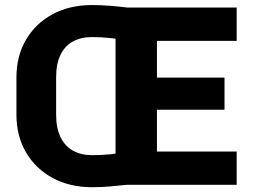

<svg xmlns="http://www.w3.org/2000/svg" viewBox="-20 -741 1014 770"><path d="M349.6 9.8Q259.8 9.8 191.4 -27.1Q123 -64 84.5 -129.6Q45.9 -195.3 45.9 -281.2V-429.7Q45.9 -516.1 84.2 -581.5Q122.6 -647 190.7 -683.8Q258.8 -720.7 348.6 -720.7Q385.7 -720.7 421.6 -717.8Q457.5 -714.8 489.7 -710.9V-579.1Q458 -584.5 422.4 -588.4Q386.7 -592.3 348.6 -592.3Q304.7 -592.3 272.5 -574.7Q240.2 -557.1 222.7 -521.2Q205.1 -485.4 205.1 -430.7V-281.2Q205.1 -227.1 222.9 -190.7Q240.7 -154.3 273.2 -136.5Q305.7 -118.7 349.6 -118.7Q387.7 -118.7 423.1 -122.3Q458.5 -126 489.7 -131.8V0Q457.5 3.4 422.1 6.6Q386.7 9.8 349.6 9.8ZM929.2 0H553.7V-133.3H929.2ZM609.4 0H443.4V-710.9H609.4ZM880.4 -300.8H553.7V-429.7H880.4ZM929.2 -577.1H553.7V-710.9H929.2Z"/></svg>

Font: Heebo ExtraBold
Style: Regular
Weight: 800
Designer: Oded Ezer
Foundry: Ezer Type House
Version: Version 3.100